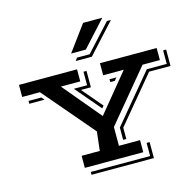

<svg xmlns="http://www.w3.org/2000/svg" viewBox="-129 -1013 1228 1201"><g transform="rotate(-15 485.5 -413.0)"><path d="M512.2 -878.9H636.7L485.4 -712.9H390.1ZM419.4 -678.7H501L659.2 -851.6H685.1L510.3 -660.2H405.8ZM288.1 -78.1H405.8L419.9 -200.7L139.2 -529.8H24.4V-607.9H400.4V-529.8H274.9L480.5 -284.2L682.1 -529.8H548.8V-607.9H916V-529.8H803.7L529.8 -199.7V-78.1H666.5V0H288.1ZM564.9 -187 822.3 -495.6H951.2V-583H970.7V-477.1H832L585.4 -180.7V-107.4H564.9ZM349.6 -495.6H435.5V-583H455.1V-477.1H390.6L502 -346.2L489.7 -331.1ZM580.6 -495.6H625L609.9 -477.1H580.6ZM56.2 -495.6H139.2L155.3 -477.1H56.2ZM701.7 34.2V-50.8H721.2V52.7H317.4V34.2Z"/></g></svg>

Font: Vast Shadow
Style: Regular
Weight: 400
Designer: Nicole Fally
Foundry: Nicole Fally
Version: Version 1.002